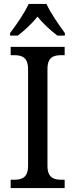

<svg xmlns="http://www.w3.org/2000/svg" viewBox="-20 -951 381 971"><path d="M31 -784V-771H70C104 -797 142 -832 170 -867C197 -832 236 -797 270 -771H308V-784C280 -822 235 -886 215 -931H125C105 -886 60 -822 31 -784ZM34 0H307V-42H292C252 -42 220 -52 220 -113V-601C220 -663 251 -672 292 -672H307V-714H34V-672H50C89 -672 122 -663 122 -601V-113C122 -51 89 -42 50 -42H34Z"/></svg>

Font: Noto Serif Bengali SemiCondensed
Style: Regular
Weight: 400
Width: 4
Designer: Juan Bruce, Universal Thirst, Indian Type Foundry and the Monotype Design Team.
Foundry: Monotype Imaging Inc.
Version: Version 2.003